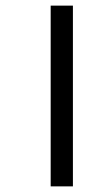

<svg xmlns="http://www.w3.org/2000/svg" viewBox="-20 -662 383 682"><path d="M239 0H160V-642H239Z"/></svg>

Font: Hind Madurai
Style: Regular
Weight: 400
Designer: Jyotish Sonowal
Foundry: Indian Type Foundry
Version: Version 0.702;PS 1.0;hotconv 1.0.81;makeotf.lib2.5.63406